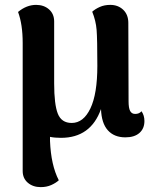

<svg xmlns="http://www.w3.org/2000/svg" viewBox="-20 -550 628 787"><path d="M572 -54Q572 -23 551.5 -5Q531 13 494 13Q448 13 422 -16Q396 -45 394 -103Q352 15 230 15Q204 15 185 11V28Q189 127 221 189Q209 200 190 208.5Q171 217 147 217Q115 217 94 199Q73 181 73 151V-374Q73 -450 54 -501Q89 -530 128 -530Q160 -530 181 -511.5Q202 -493 202 -462V-208Q202 -122 217 -84Q232 -46 274 -46Q322 -46 350.5 -105.5Q379 -165 379 -280Q379 -390 376 -427.5Q373 -465 358 -502Q370 -513 389 -521.5Q408 -530 432 -530Q464 -530 485 -510Q506 -490 506 -456L507 -135Q507 -107 513.5 -95Q520 -83 534 -83Q551 -83 560 -94Q572 -77 572 -54Z"/></svg>

Font: Arima Madurai Black
Style: Regular
Weight: 900
Designer: Joana Correia and Natanael Gama
Foundry: NDISCOVER
Version: Version 1.019